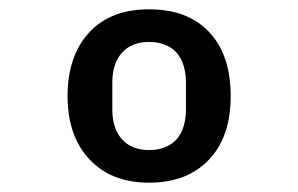

<svg xmlns="http://www.w3.org/2000/svg" viewBox="-20 -730 640 412"><path d="M300 -338C355 -338 398 -355 429 -388C460 -421 475 -466 475 -524C475 -524 475 -524 475 -524C475 -582 460 -628 429 -661C398 -694 355 -710 300 -710C300 -710 300 -710 300 -710C245 -710 203 -694 172 -661C141 -628 125 -582 125 -524C125 -524 125 -524 125 -524C125 -466 141 -421 172 -388C203 -355 245 -338 300 -338C300 -338 300 -338 300 -338ZM300 -408C275 -408 255 -416 242 -431C228 -446 221 -468 221 -495C221 -495 221 -553 221 -553C221 -553 221 -553 221 -553C221 -580 228 -602 242 -617C255 -632 275 -640 300 -640C300 -640 300 -640 300 -640C325 -640 345 -632 359 -617C372 -602 379 -580 379 -553C379 -553 379 -495 379 -495C379 -495 379 -495 379 -495C379 -468 372 -446 359 -431C345 -416 325 -408 300 -408C300 -408 300 -408 300 -408Z"/></svg>

Font: IBM Plex Mono Mod
Style: SemiBold
Weight: 500
Designer: Mike Abbink, Paul van der Laan, Pieter van Rosmalen
Foundry: Bold Monday
Version: ""